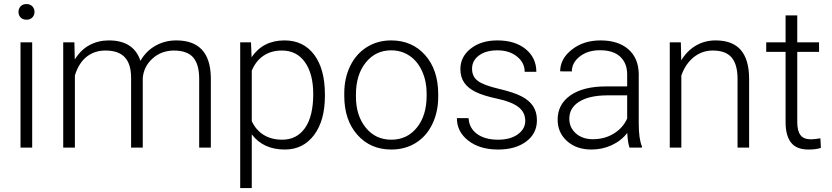

<svg xmlns="http://www.w3.org/2000/svg" viewBox="-20 -741 4177 964"><path d="M141.6 0H83V-528.3H141.6ZM72.8 -681.2Q72.8 -697.8 83.5 -709.2Q94.2 -720.7 112.8 -720.7Q131.3 -720.7 142.3 -709.2Q153.3 -697.8 153.3 -681.2Q153.3 -664.6 142.3 -653.3Q131.3 -642.1 112.8 -642.1Q94.2 -642.1 83.5 -653.3Q72.8 -664.6 72.8 -681.2Z M353.5 -528.3 355.5 -442.4Q384.8 -490.2 428.7 -514.2Q472.7 -538.1 526.4 -538.1Q651.4 -538.1 685.1 -435.5Q713.4 -484.9 760.7 -511.5Q808.1 -538.1 865.2 -538.1Q1035.2 -538.1 1038.6 -352.5V0H980V-348.1Q979.5 -418.9 949.5 -453.1Q919.4 -487.3 851.6 -487.3Q788.6 -486.3 745.1 -446.5Q701.7 -406.7 696.8 -349.6V0H638.2V-352.5Q637.7 -420.4 606.2 -453.9Q574.7 -487.3 509.3 -487.3Q454.1 -487.3 414.6 -455.8Q375 -424.3 356 -362.3V0H297.4V-528.3Z M1611.3 -258.8Q1611.3 -135.3 1556.6 -62.7Q1502 9.8 1410.2 9.8Q1301.8 9.8 1244.1 -66.4V203.1H1186V-528.3H1240.2L1243.2 -453.6Q1300.3 -538.1 1408.7 -538.1Q1503.4 -538.1 1557.4 -466.3Q1611.3 -394.5 1611.3 -267.1ZM1552.7 -269Q1552.7 -370.1 1511.2 -428.7Q1469.7 -487.3 1395.5 -487.3Q1341.8 -487.3 1303.2 -461.4Q1264.6 -435.5 1244.1 -386.2V-132.8Q1265.1 -87.4 1304.2 -63.5Q1343.3 -39.6 1396.5 -39.6Q1470.2 -39.6 1511.5 -98.4Q1552.7 -157.2 1552.7 -269Z M1708.5 -272Q1708.5 -348.1 1738 -409.2Q1767.6 -470.2 1821.5 -504.2Q1875.5 -538.1 1943.8 -538.1Q2049.3 -538.1 2114.7 -464.1Q2180.2 -390.1 2180.2 -268.1V-255.9Q2180.2 -179.2 2150.6 -117.9Q2121.1 -56.6 2067.4 -23.4Q2013.7 9.8 1944.8 9.8Q1839.8 9.8 1774.2 -64.2Q1708.5 -138.2 1708.5 -260.3ZM1767.1 -255.9Q1767.1 -161.1 1816.2 -100.3Q1865.2 -39.6 1944.8 -39.6Q2023.9 -39.6 2073 -100.3Q2122.1 -161.1 2122.1 -260.7V-272Q2122.1 -332.5 2099.6 -382.8Q2077.1 -433.1 2036.6 -460.7Q1996.1 -488.3 1943.8 -488.3Q1865.7 -488.3 1816.4 -427Q1767.1 -365.7 1767.1 -266.6Z M2617.2 -134.3Q2617.2 -177.7 2582.3 -204.1Q2547.4 -230.5 2477.1 -245.4Q2406.7 -260.3 2367.9 -279.5Q2329.1 -298.8 2310.3 -326.7Q2291.5 -354.5 2291.5 -394Q2291.5 -456.5 2343.8 -497.3Q2396 -538.1 2477.5 -538.1Q2565.9 -538.1 2619.4 -494.4Q2672.9 -450.7 2672.9 -380.4H2614.3Q2614.3 -426.8 2575.4 -457.5Q2536.6 -488.3 2477.5 -488.3Q2419.9 -488.3 2385 -462.6Q2350.1 -437 2350.1 -396Q2350.1 -356.4 2379.2 -334.7Q2408.2 -313 2485.1 -294.9Q2562 -276.9 2600.3 -256.3Q2638.7 -235.8 2657.2 -207Q2675.8 -178.2 2675.8 -137.2Q2675.8 -70.3 2621.8 -30.3Q2567.9 9.8 2481 9.8Q2388.7 9.8 2331.3 -34.9Q2273.9 -79.6 2273.9 -147.9H2332.5Q2335.9 -96.7 2375.7 -68.1Q2415.5 -39.6 2481 -39.6Q2542 -39.6 2579.6 -66.4Q2617.2 -93.3 2617.2 -134.3Z M3140.6 0Q3131.8 -24.9 3129.4 -73.7Q3098.6 -33.7 3051 -12Q3003.4 9.8 2950.2 9.8Q2874 9.8 2826.9 -32.7Q2779.8 -75.2 2779.8 -140.1Q2779.8 -217.3 2844 -262.2Q2908.2 -307.1 3022.9 -307.1H3128.9V-367.2Q3128.9 -423.8 3094 -456.3Q3059.1 -488.8 2992.2 -488.8Q2931.2 -488.8 2891.1 -457.5Q2851.1 -426.3 2851.1 -382.3L2792.5 -382.8Q2792.5 -445.8 2851.1 -491.9Q2909.7 -538.1 2995.1 -538.1Q3083.5 -538.1 3134.5 -493.9Q3185.5 -449.7 3187 -370.6V-120.6Q3187 -43.9 3203.1 -5.9V0ZM2957 -42Q3015.6 -42 3061.8 -70.3Q3107.9 -98.6 3128.9 -146V-262.2H3024.4Q2937 -261.2 2887.7 -230.2Q2838.4 -199.2 2838.4 -145Q2838.4 -100.6 2871.3 -71.3Q2904.3 -42 2957 -42Z M3398.4 -528.3 3400.4 -438Q3430.2 -486.8 3474.6 -512.5Q3519 -538.1 3572.8 -538.1Q3657.7 -538.1 3699.2 -490.2Q3740.7 -442.4 3741.2 -346.7V0H3683.1V-347.2Q3682.6 -418 3653.1 -452.6Q3623.5 -487.3 3558.6 -487.3Q3504.4 -487.3 3462.6 -453.4Q3420.9 -419.4 3400.9 -361.8V0H3342.8V-528.3Z M3982.9 -663.6V-528.3H4092.3V-480.5H3982.9V-128.4Q3982.9 -84.5 3998.8 -63Q4014.6 -41.5 4051.8 -41.5Q4066.4 -41.5 4099.1 -46.4L4101.6 1.5Q4078.6 9.8 4039.1 9.8Q3979 9.8 3951.7 -25.1Q3924.3 -60.1 3924.3 -127.9V-480.5H3827.1V-528.3H3924.3V-663.6Z"/></svg>

Font: Vazir Thin FD
Style: Thin-FD
Weight: 100
Designer: Saber Rastikerdar
Foundry: Saber Rastikerdar
Version: Version 30.0.0